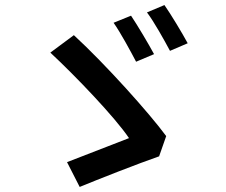

<svg xmlns="http://www.w3.org/2000/svg" viewBox="-20 -791 893 759"><path d="M179 -583C279 -490 434 -328 490 -245C435 -224 307 -174 245 -150L295 -52C365 -81 528 -145 609 -173L637 -253C570 -344 398 -536 272 -652ZM429 -701C456 -663 496 -589 518 -547L589 -577C568 -616 523 -692 498 -729ZM561 -742C589 -705 629 -633 652 -590L722 -620C701 -659 656 -734 630 -771Z"/></svg>

Font: GenEiGothic-pro-SemiBold
Style: Regular
Weight: 500
Designer: Ryoko NISHIZUKA (kana & ideographs); Paul D. Hunt (Latin, Greek & Cyrillic); Wenlong ZHANG (bopomofo); Sandoll Communica
Foundry: Adobe Systems Incorporated; o_tamon
Version: Version 1.000.140830